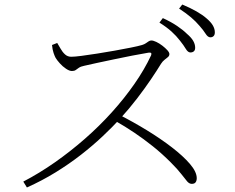

<svg xmlns="http://www.w3.org/2000/svg" viewBox="-20 -830 1040 849"><path d="M822 -598Q811 -598 801.5 -614Q792 -630 776 -650Q760 -671 738.5 -690.5Q717 -710 685 -730L700 -750Q737 -733 763.5 -715Q790 -697 806 -681Q826 -664 834.5 -649Q843 -634 843 -619Q843 -608 837 -603Q831 -598 822 -598ZM83 -27Q154 -64 222.5 -112Q291 -160 355 -216Q419 -272 474.5 -333.5Q530 -395 574.5 -459Q619 -523 648 -585Q654 -600 636 -597Q605 -592 564.5 -584Q524 -576 483.5 -567.5Q443 -559 408 -551.5Q373 -544 352 -539Q337 -536 329 -530.5Q321 -525 315 -520.5Q309 -516 298 -516Q287 -516 272 -526Q257 -536 244.5 -550Q232 -564 226 -574Q222 -581 217 -595.5Q212 -610 210 -631L233 -640Q240 -629 248 -614.5Q256 -600 267.5 -589.5Q279 -579 295 -579Q310 -579 340.5 -583Q371 -587 409.5 -593Q448 -599 487 -606Q526 -613 558.5 -619.5Q591 -626 608 -631Q618 -634 624.5 -638.5Q631 -643 637 -647Q643 -651 649 -651Q658 -651 671.5 -644.5Q685 -638 698 -628Q711 -618 720 -608Q729 -598 729 -591Q729 -583 722.5 -577.5Q716 -572 707.5 -565.5Q699 -559 692 -548Q675 -520 648 -480Q621 -440 586.5 -395Q552 -350 512 -306Q477 -268 433.5 -227Q390 -186 338 -145.5Q286 -105 226 -68Q166 -31 99 -1ZM828 -17Q817 -17 807.5 -28Q798 -39 782 -60Q766 -81 735 -112Q696 -151 656 -183Q616 -215 574.5 -243Q533 -271 487 -297L508 -322Q569 -291 629.5 -254Q690 -217 740 -178.5Q790 -140 820 -105Q850 -70 850 -42Q850 -31 845 -24Q840 -17 828 -17ZM910 -665Q899 -665 889 -681Q879 -697 862 -716Q846 -735 825 -753Q804 -771 772 -792L786 -810Q822 -795 849 -779.5Q876 -764 893 -749Q913 -732 921.5 -717Q930 -702 930 -687Q930 -676 924.5 -670.5Q919 -665 910 -665Z"/></svg>

Font: Noto Serif JP ExtraLight
Style: Regular
Weight: 200
Designer: Ryoko NISHIZUKA  (kana & ideographs); Frank Grießhammer (Latin, Greek & Cyrillic); Wenlong ZHANG  (bopomofo); Sandoll Co
Foundry: Adobe
Version: Version 2.002-H1;hotconv 1.1.0;makeotfexe 2.6.0